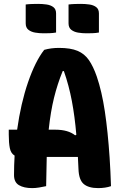

<svg xmlns="http://www.w3.org/2000/svg" viewBox="-20 -956 640 986"><path d="M217 0Q199 4 180.5 7Q162 10 145 10Q103 10 77.5 -5Q52 -20 52 -57Q52 -107 55 -157Q36 -168 30.5 -195Q25 -222 25 -265V-290H68Q87 -426 124 -533.5Q161 -641 207 -700Q242 -710 283 -710Q342 -710 378 -695Q414 -680 436.5 -647.5Q459 -615 477 -563Q503 -487 518.5 -383.5Q534 -280 543 -146Q545 -112 547 -75Q549 -38 550 0Q536 5 519 7.5Q502 10 484 10Q435 10 410 -11Q385 -32 383 -88Q382 -121 380 -150H220Q218 -83 217 0ZM264 -290Q330 -290 366 -261L372 -264Q364 -358 349 -437.5Q334 -517 308 -591H302Q275 -525 257.5 -454Q240 -383 230 -290ZM112 -933Q128 -935 145.5 -935.5Q163 -936 176 -936Q198 -936 219 -933Q240 -930 254 -919.5Q268 -909 268 -887V-789Q252 -786 234.5 -785.5Q217 -785 203 -785Q182 -785 161 -788.5Q140 -792 126 -803Q112 -814 112 -836ZM332 -933Q348 -935 365.5 -935.5Q383 -936 396 -936Q418 -936 439 -933Q460 -930 474 -919.5Q488 -909 488 -887V-789Q472 -786 454.5 -785.5Q437 -785 423 -785Q402 -785 381 -788.5Q360 -792 346 -803Q332 -814 332 -836Z"/></svg>

Font: Recursive Mn Csl St XBd
Style: Regular
Weight: 800
Monospace: yes
Version: Version 1.079;hotconv 1.0.112;makeotfexe 2.5.65598; ttfautoh